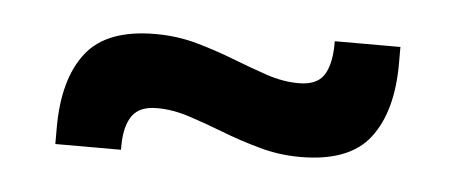

<svg xmlns="http://www.w3.org/2000/svg" viewBox="-29 -446 673 284"><g transform="rotate(5 308.0 -304.0)"><path d="M422.5 -223.5Q391 -223.5 361.5 -231.8Q332 -240 305 -250.5Q278 -261 253.2 -269Q228.5 -277 205.5 -277Q179.5 -277 168.8 -262Q158 -247 157.5 -218.5V-211H60V-235.5Q60 -307 90.5 -346.5Q121 -386 193.5 -386Q226 -386 255.2 -377.8Q284.5 -369.5 311.5 -359Q338.5 -348.5 363 -340.2Q387.5 -332 410.5 -332Q437 -332 447.5 -347.2Q458 -362.5 458.5 -392.5V-398.5H556V-374Q556 -302.5 525.5 -263Q495 -223.5 422.5 -223.5Z"/></g></svg>

Font: AnekLatin_SemiExpandedSemiBold
Style: Regular
Weight: 600
Width: 6
Designer: Yesha Goshar
Foundry: Ek Type
Version: Version 1.003